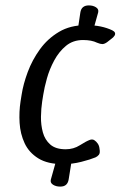

<svg xmlns="http://www.w3.org/2000/svg" viewBox="-20 -600 446 710"><path d="M266 -479 277 -553Q279 -567 287 -573.5Q295 -580 308 -580H309Q324 -580 335 -573Q346 -566 343 -554L322 -479ZM247 -18 234 63Q232 76 224.5 83Q217 90 203 90H202Q187 90 176 83Q165 76 168 64L191 -18ZM213 7Q156 7 121.5 -14.5Q87 -36 71 -70.5Q55 -105 52.5 -145.5Q50 -186 56 -225L60 -250Q66 -289 82.5 -333.5Q99 -378 127.5 -417.5Q156 -457 198 -482Q240 -507 297 -507Q329 -507 352.5 -502Q376 -497 395 -488Q403 -484 405 -479Q407 -474 403.5 -468Q400 -462 390 -455L376 -444Q366 -437 358.5 -437Q351 -437 339 -442Q319 -452 287 -452Q250 -452 224 -430.5Q198 -409 180.5 -376.5Q163 -344 153.5 -310Q144 -276 140 -250L136 -225Q132 -199 131.5 -168.5Q131 -138 138.5 -110.5Q146 -83 166 -65.5Q186 -48 223 -48Q252 -48 275.5 -63Q299 -78 313 -83Q322 -86 329 -81.5Q336 -77 341.5 -69Q347 -61 348 -50Q351 -34 345.5 -27.5Q340 -21 333 -18Q314 -10 280.5 -1.5Q247 7 213 7Z"/></svg>

Font: Winky Sans Light
Style: Italic
Weight: 300
Italic angle: -8.97852°
Designer: Simon Atzbach
Foundry: typofactur
Version: Version 1.205